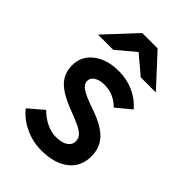

<svg xmlns="http://www.w3.org/2000/svg" viewBox="-220 -822 925 925"><g transform="rotate(45 242.0 -360.0)"><path d="M241 12Q183.5 12 130.5 -12.8Q77.5 -37.5 45.5 -79L120.5 -143Q147 -115.5 180 -99.5Q213 -83.5 244.5 -83.5Q284.5 -83.5 306.5 -97.8Q328.5 -112 328.5 -138Q328.5 -154 318.5 -167.2Q308.5 -180.5 283.5 -193.5Q258.5 -206.5 214.5 -223Q128.5 -254.5 92.5 -291.2Q56.5 -328 56.5 -383.5Q56.5 -446 106.5 -484.5Q156.5 -523 236.5 -523Q291 -523 337.2 -502.2Q383.5 -481.5 417 -442.5L342.5 -381Q297 -427.5 234.5 -427.5Q201 -427.5 181 -414.8Q161 -402 161 -381Q161 -360 184.2 -343.8Q207.5 -327.5 270 -306Q327 -287 363.2 -263.5Q399.5 -240 416.2 -209.5Q433 -179 433 -139Q433 -68.5 381.8 -28.2Q330.5 12 241 12ZM40.5 -576 185.5 -732H290.5L434.5 -576H331.5L238 -655L144 -576Z"/></g></svg>

Font: Overpass SemiBold
Style: Regular
Weight: 600
Designer: Delve Withrington, Dave Bailey, Thomas Jockin
Foundry: Delve Fonts LLC
Version: Version 4.000